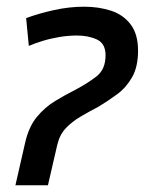

<svg xmlns="http://www.w3.org/2000/svg" viewBox="-20 -553 433 573"><path d="M26 0 55 -127Q66 -175 90 -204Q114 -233 144.5 -251.5Q175 -270 203 -284Q241 -304 268 -325Q295 -346 295 -388Q295 -423 269.5 -435Q244 -447 209 -447Q184 -447 157 -442.5Q130 -438 106 -430.5Q82 -423 66 -416L58 -499Q96 -513 141.5 -523Q187 -533 231 -533Q275 -533 311.5 -521Q348 -509 370 -480Q392 -451 392 -402Q392 -354 374.5 -323Q357 -292 330 -272Q303 -252 273 -234Q246 -220 220.5 -205Q195 -190 176.5 -170.5Q158 -151 151 -121L123 0Z"/></svg>

Font: Ubuntu Sans Medium
Style: Italic
Weight: 500
Italic angle: -13.5°
Designer: Dalton Maag Ltd
Foundry: Dalton Maag Ltd
Version: Version 1.006